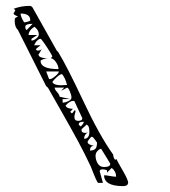

<svg xmlns="http://www.w3.org/2000/svg" viewBox="-20 -647 578 653"><path d="M334 -51Q341 -51 354 -48.5Q367 -46 375 -46Q375 -64 360 -76L344 -60V-68Q336 -71 329 -71Q320 -71 319 -65L330 -25H314Q310 -25 289 -80Q269 -123 245.5 -166.5Q222 -210 189.5 -267Q157 -324 143 -349Q142 -349 140 -351.5Q138 -354 137 -354L41 -545Q30 -555 30 -576Q30 -584 32 -586L41 -591Q26 -597 26 -601L29 -606Q32 -611 32 -612Q32 -613 29.5 -615Q27 -617 26 -617Q52 -627 81 -627Q87 -627 91 -621L173 -475L178 -470Q208 -421 263.5 -303Q319 -185 365 -121Q365 -115 367.5 -109.5Q370 -104 372 -104Q374 -104 376 -106Q380 -97 398 -66Q416 -35 416 -25Q414 -14 399 -14Q334 -14 334 -51ZM305 -117Q305 -104 312 -91.5Q319 -79 334 -79Q355 -79 355 -90Q355 -91 324 -141Q319 -141 312 -134Q305 -127 305 -117ZM300 -151Q286 -151 286 -135Q299 -135 304.5 -141Q310 -147 310 -162L303 -172Q296 -182 292 -182Q290 -182 284 -174.5Q278 -167 278 -164Q278 -155 300 -151ZM279 -197Q266 -189 266 -175Q284 -175 284 -199Q284 -223 272 -223Q273 -223 273 -222Q273 -221 265 -214.5Q257 -208 257 -205Q257 -195 270 -195Q275 -195 279 -197ZM248 -225V-222L251 -220Q254 -217 255 -217Q265 -227 265 -233Q248 -233 248 -225ZM233 -249Q233 -236 246 -236Q260 -236 260 -245L259 -247L233 -303Q231 -304 230 -304Q217 -304 203 -288Q207 -277 228 -277L219 -267Q222 -262 225 -262Q227 -262 230 -267Q233 -272 234 -272L237 -270Q237 -267 235 -260.5Q233 -254 233 -249ZM193 -310V-298Q202 -298 212.5 -303Q223 -308 223 -315Q223 -324 217.5 -336.5Q212 -349 208 -349L188 -338L198 -349H166Q166 -343 174 -334Q182 -325 183 -318L219 -310ZM158 -368Q164 -357 187 -357Q191 -357 198 -357.5Q205 -358 208 -358Q202 -382 191 -395Q185 -395 174 -385.5Q163 -376 158 -368ZM137 -404 147 -378H150Q156 -378 168 -388Q180 -398 180 -404ZM118 -440Q118 -412 179 -412Q179 -423 170.5 -435.5Q162 -448 153 -449L158 -455Q159 -455 150 -470Q141 -485 130.5 -500Q120 -515 118 -515Q114 -515 109.5 -511.5Q105 -508 102.5 -504.5Q100 -501 98 -497L96 -493H118Q106 -484 102 -480Q104 -475 108 -475Q117 -475 122 -480Q121 -478 118.5 -474Q116 -470 114 -466L111 -462Q111 -449 143 -449Q140 -449 136.5 -448.5Q133 -448 129.5 -446.5Q126 -445 123.5 -444Q121 -443 119.5 -442Q118 -441 118 -440ZM87 -515V-509Q95 -509 103.5 -516Q112 -523 112 -530Q112 -545 97 -556Q78 -544 77 -528H107ZM66 -556Q66 -547 71 -545L91 -566Q66 -566 66 -556ZM50 -601Q50 -590 62 -571Q67 -571 75 -573.5Q83 -576 83 -578Q83 -601 50 -601Z"/></svg>

Font: CabinSketch
Style: Regular
Weight: 400
Designer: Pablo Impallari
Foundry: Pablo Impallari. www.impallari.com Igino Marini. www.ikern.com
Version: Version 1.002